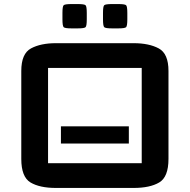

<svg xmlns="http://www.w3.org/2000/svg" viewBox="-20 -920 936 947"><path d="M85 -570Q85 -655.5 132.8 -681.2Q180.5 -707 256 -707H639Q715 -707 763 -681.2Q811 -655.5 811 -570V-136Q811 -47 765.2 -20Q719.5 7 639 7H256Q175.5 7 130.2 -20.2Q85 -47.5 85 -136ZM217 -585V-115Q217 -115 217 -115Q217 -115 217 -115H679Q679 -115 679 -115Q679 -115 679 -115V-585Q679 -585 679 -585Q679 -585 679 -585H217Q217 -585 217 -585Q217 -585 217 -585ZM288 -825V-856Q288 -888.5 294 -894.2Q300 -900 333 -900H363Q396 -900 402 -894.2Q408 -888.5 408 -856V-825Q408 -792 402 -786Q396 -780 363 -780H333Q300 -780 294 -786Q288 -792 288 -825ZM488 -825V-856Q488 -888.5 494 -894.2Q500 -900 533 -900H563Q596 -900 602 -894.2Q608 -888.5 608 -856V-825Q608 -792 602 -786Q596 -780 563 -780H533Q500 -780 494 -786Q488 -792 488 -825ZM280.5 -297H615.5V-212H280.5Z"/></svg>

Font: Science Gothic
Style: Regular
Weight: 400
Designer: Thomas Phinney, Vassil Kateliev, Brandon Buerkle
Foundry: Font Detective LLC
Version: Version 1.018